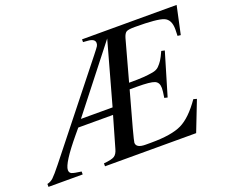

<svg xmlns="http://www.w3.org/2000/svg" viewBox="-136 -819 1156 986"><g transform="rotate(-20 442.0 -326.5)"><path d="M911 -653 878 -500 861 -502Q862 -515 862 -538Q862 -591 827.5 -605.5Q793 -620 670 -620Q635 -620 624 -613.5Q613 -607 606 -583L545 -361Q599 -361 625 -363Q651 -365 674.5 -369Q698 -373 710.5 -385.5Q723 -398 732.5 -412.5Q742 -427 756 -458L774 -454L705 -222L688 -226Q694 -262 694 -278Q694 -309 671.5 -318.5Q649 -328 576 -328H536Q465 -75 465 -62Q465 -33 516 -33H546Q658 -33 713.5 -60Q769 -87 826 -169L844 -164L780 0H282V-16Q326 -20 340.5 -29.5Q355 -39 362 -64L411 -234H221Q201 -209 196 -204Q96 -84 96 -47Q96 -32 108 -26.5Q120 -21 160 -16V0H-27V-16Q-8 -20 6.5 -33.5Q21 -47 57 -92L426 -557Q449 -586 453.5 -593.5Q458 -601 458 -610Q458 -633 420 -636L394 -638V-653ZM517 -613 249 -271H422Z"/></g></svg>

Font: STIX MathJax Latin
Style: Italic
Weight: 400
Italic angle: -16.33°
Designer: MicroPress Inc., with final additions and corrections provided by Coen Hoffman, Elsevier (retired)
Version: Version 1.1.1